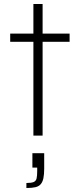

<svg xmlns="http://www.w3.org/2000/svg" viewBox="-20 -678 399 960"><path d="M147 0V-469H31V-510H147V-658H193V-510H328V-469H193V0ZM112 262V237Q137 237 148.5 232Q160 227 163 214Q166 201 166 177V160H142V88H201V165Q201 194 197 213Q193 232 183.5 243Q174 254 157 258Q140 262 112 262Z"/></svg>

Font: Saira SemiExpanded ExtraLight
Style: Regular
Weight: 250
Width: 6
Designer: Hector Gatti with collaboration of the Omnibus-Type team
Foundry: Omnibus-Type
Version: Version 1.101